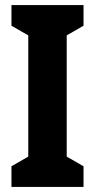

<svg xmlns="http://www.w3.org/2000/svg" viewBox="-20 -734 373 754"><path d="M308 0H25V-81L91 -119V-595L25 -633V-714H308V-633L242 -595V-119L308 -81Z"/></svg>

Font: Noto Sans Gurmukhi ExtraCondensed ExtraBold
Style: Regular
Weight: 800
Width: 2
Designer: Jelle Bosma - Monotype Design Team
Foundry: Monotype Imaging Inc.
Version: Version 2.004; ttfautohint (v1.8.4.7-5d5b)